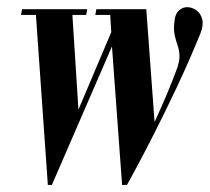

<svg xmlns="http://www.w3.org/2000/svg" viewBox="-20 -521 591 541"><path d="M39.2 -479 42.2 -495H225.8L222.8 -479H184L201 -212L293.5 -430.5L290.5 -479H248.5L251.5 -495H392.2L415.5 -177Q424 -196 434.6 -219.6Q445.2 -243.2 456 -269.5Q466.8 -295.8 477 -323.2Q486.2 -347 485.8 -363.2Q485.2 -379.5 480.4 -393.1Q475.5 -406.8 472 -423Q468.5 -439.2 471.8 -462.8Q473.8 -482.5 484.5 -491.9Q495.2 -501.2 508.9 -500.8Q522.5 -500.2 534.2 -491.4Q546 -482.5 549.9 -466.2Q553.8 -450 544.8 -427Q513.8 -350.8 479.4 -277.8Q445 -204.8 414.5 -144.9Q384 -85 363.2 -46.5Q342.5 -8 337.8 0H324L295.5 -390.2L126.2 0H114.8L81.2 -479Z"/></svg>

Font: Emberly Black
Style: Italic
Weight: 900
Italic angle: -12°
Designer: Rajesh Rajput
Foundry: Rajesh Rajput
Version: Version 1.000